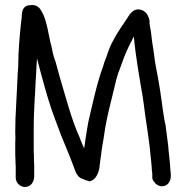

<svg xmlns="http://www.w3.org/2000/svg" viewBox="-20 -718 737 769"><path d="M41 -114C41 -101 41 -89 42 -77C42 -69 42 -61 43 -52V-6C43 13 60 31 80 31C105 31 117 8 117 -12V-49C117 -56 117 -63 116 -72V-96C115 -104 115 -113 115 -124V-203C115 -243 117 -283 119 -323L120 -335C121 -355 122 -375 123 -397L124 -412C125 -431 126 -449 127 -467V-468C127 -471 128 -474 128 -481V-485C150 -400 174 -308 206 -226C228 -163 253 -111 275 -51C281 -37 286 -7 313 -1C317 1 322 4 329 5C329 5 335 8 338 8H340C367 1 376 -30 379 -51V-59L380 -60V-62C385 -97 388 -129 395 -163V-164C404 -229 412 -261 429 -330C443 -387 447 -412 464 -453L476 -486C488 -517 501 -543 516 -572C524 -485 539 -405 553 -322C553 -318 554 -311 555 -307C563 -237 577 -167 583 -94L586 -67C586 -65 586 -61 587 -56C587 -43 589 -32 590 -21V-5C591 1 593 6 599 12C604 21 616 28 629 28C653 28 664 6 664 -12V-23C663 -35 661 -48 661 -59V-61C660 -63 660 -66 660 -70V-72C659 -79 658 -84 658 -90V-91C656 -104 655 -117 654 -131V-132C650 -159 647 -190 643 -217C636 -245 633 -276 628 -308C628 -312 627 -317 626 -323C623 -344 620 -365 617 -382C611 -421 601 -460 597 -500V-501C596 -506 595 -510 595 -514V-515C591 -538 587 -565 585 -587V-588L579 -622V-635C575 -655 565 -675 540 -680H539C517 -683 506 -667 498 -659V-658C476 -623 452 -593 432 -553C416 -526 409 -494 397 -466L393 -452C370 -392 350 -300 333 -226C327 -194 322 -158 317 -123C317 -123 316 -125 316 -126C311 -137 306 -148 302 -159V-160L297 -172C266 -240 243 -331 220 -407L211 -440C207 -453 204 -464 201 -476V-477H200C194 -494 190 -511 187 -528V-529C174 -573 170 -633 147 -672C139 -687 126 -702 99 -697C70 -696 67 -669 67 -650C61 -600 57 -555 54 -500C54 -486 53 -472 53 -454C51 -431 50 -406 49 -383C47 -333 44 -293 42 -243C42 -223 41 -206 41 -189V-188C42 -171 42 -157 41 -145Z"/></svg>

Font: Scribbler
Style: ExBd
Weight: 800
Designer: Mew Too
Foundry: Cannot Into Space Fonts
Version: Version 1.001